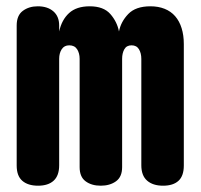

<svg xmlns="http://www.w3.org/2000/svg" viewBox="-20 -580 640 610"><path d="M101 10Q69 10 51 -5.5Q33 -21 33 -54V-499Q33 -531 52.5 -545.5Q72 -560 100 -560Q131 -560 149.5 -544Q168 -528 168 -499V-480Q176 -517 199.5 -538.5Q223 -560 265 -560Q309 -560 330.5 -535.5Q352 -511 358 -480Q364 -511 387.5 -535.5Q411 -560 458 -560Q483 -560 503 -552Q523 -544 536.5 -528.5Q550 -513 557 -490.5Q564 -468 564 -440V-54Q564 -21 547 -5.5Q530 10 498 10Q466 10 447.5 -6Q429 -22 429 -55V-393Q429 -411 421.5 -423.5Q414 -436 398 -436Q382 -436 375 -423.5Q368 -411 368 -393V-49Q368 -18 348.5 -4Q329 10 300 10Q271 10 252 -4Q233 -18 233 -49V-393Q233 -411 225 -423.5Q217 -436 200 -436Q184 -436 176 -423.5Q168 -411 168 -393V-55Q168 -22 150.5 -6Q133 10 101 10Z"/></svg>

Font: Maple Mono ExtraBold
Style: Regular
Weight: 800
Monospace: yes
Designer: subframe7536
Version: Version 7.000